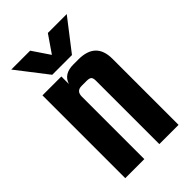

<svg xmlns="http://www.w3.org/2000/svg" viewBox="-203 -733 805 805"><g transform="rotate(-45 199.5 -330.0)"><path d="M226 -491H256Q359 -491 359 -392V0H245V-376Q245 -392 239 -397.5Q233 -403 217 -403H187Q156 -403 156 -370V0H43V-491H155V-446Q169 -491 226 -491ZM250 -523H133L27 -660H139L191 -583L244 -660H356Z"/></g></svg>

Font: Teko Medium
Style: Regular
Weight: 500
Designer: Manushi Parikh, Jonny Pinhorn
Foundry: Indian Type Foundry
Version: Version 1.106;PS 1.0;hotconv 1.0.78;makeotf.lib2.5.61930; tt